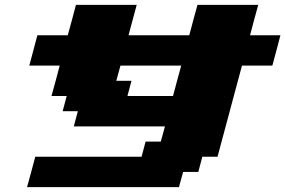

<svg xmlns="http://www.w3.org/2000/svg" viewBox="-20 -645 1174 790"><path d="M91.3 125H716.3L733.4 62.5H795.9L812.5 0H875Q891.6 -62.5 925.3 -187.5Q959 -312.5 975.6 -375H1100.6Q1106.4 -395.5 1117.4 -437.3Q1128.4 -479 1133.8 -500H1008.8Q1014.2 -520.5 1025.4 -562.3Q1036.6 -604 1042.5 -625H792.5Q786.6 -604 775.4 -562.3Q764.2 -520.5 758.8 -500H508.8Q514.2 -520.5 525.6 -562.3Q537.1 -604 542.5 -625H292.5Q287.1 -604 275.9 -562.3Q264.6 -520.5 258.8 -500H133.8Q128.4 -479 117.2 -437.5Q106 -396 100.6 -375H225.6Q220.2 -354 209 -312.3Q197.8 -270.5 191.9 -250H254.4L237.8 -187.5H300.3L283.7 -125H658.7L641.6 -62.5H579.1L562.5 0H125Q119.6 21 108.4 62.5Q97.2 104 91.3 125ZM691.9 -250H504.4L521 -312.5H458.5L475.6 -375H725.6Q719.7 -354 708.5 -312.3Q697.3 -270.5 691.9 -250Z"/></svg>

Font: Faithful 32x
Style: BoldOblique
Weight: 400
Foundry: Faithful Resource Pack
Version: Version 1.0; January 27, 2023